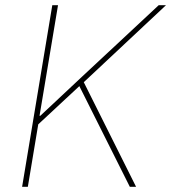

<svg xmlns="http://www.w3.org/2000/svg" viewBox="-20 -718 658 738"><path d="M285 -387 127 -240 87 0H65L181 -698H203L132 -273H135L295 -423L590 -698H618L302 -402L503 0H479Z"/></svg>

Font: IBM Plex Mono Thin
Style: Italic
Weight: 100
Italic angle: -9°
Monospace: yes
Designer: Mike Abbink, Paul van der Laan, Pieter van Rosmalen
Foundry: Bold Monday
Version: Version 2.3